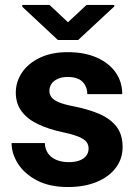

<svg xmlns="http://www.w3.org/2000/svg" viewBox="-20 -750 555 780"><path d="M255.7 9.8Q181.4 9.8 130.5 -16.9Q79.5 -43.6 53.3 -84.6Q27.1 -125.7 27.1 -168.8H162Q163.6 -141.3 177 -124.3Q190.4 -107.2 211.9 -99.3Q233.4 -91.3 258.6 -91.3Q285.4 -91.3 303.4 -98.2Q321.4 -105.2 330.7 -117.7Q339.9 -130.2 339.9 -146.6Q339.9 -161.7 331.4 -173.1Q322.9 -184.6 299.6 -194.4Q276.4 -204.2 232 -213.5Q178.1 -225.1 135.5 -245.1Q93 -265 68.6 -296.7Q44.2 -328.3 44.2 -373.8Q44.2 -417.9 69.4 -455.3Q94.6 -492.7 141.9 -515.4Q189.2 -538.1 255 -538.1Q323.7 -538.1 373.4 -516Q423.1 -493.9 449.9 -455.6Q476.6 -417.2 476.6 -367.7H334.6Q334.6 -398 315.2 -417.7Q295.9 -437.3 254.7 -437.3Q231.6 -437.3 214.9 -429.8Q198.1 -422.3 189.4 -409.6Q180.7 -396.9 180.7 -380.6Q180.7 -365.4 190 -354Q199.3 -342.5 220.6 -333.9Q241.9 -325.3 278.5 -318.2Q335.8 -307 380.9 -288.3Q426 -269.5 452.1 -237.1Q478.1 -204.7 478.1 -152.1Q478.1 -105.6 450.8 -68.8Q423.5 -32.1 373.5 -11.2Q323.5 9.8 255.7 9.8ZM444.3 -723.9 297.5 -587.4H215.2L70.5 -722.6V-730H181.2L256.1 -659.6L331.6 -730H444.3Z"/></svg>

Font: Heebo
Style: Regular
Weight: 400
Designer: Oded Ezer
Foundry: Ezer Type House
Version: Version 3.100